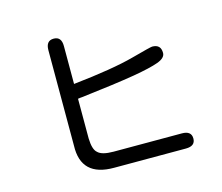

<svg xmlns="http://www.w3.org/2000/svg" viewBox="-107 -894 1214 1051"><g transform="rotate(-15 500.0 -368.5)"><path d="M667 -541Q778.3 -571.3 788.1 -571.3Q836.9 -571.3 836.9 -522.5Q836.9 -494.1 791.5 -477.5Q746.1 -460.9 649.4 -444.3Q539.1 -425.8 346.7 -403.3L335 -402.3L322.3 -400.4V-174.8Q324.2 -112.3 346.7 -93.8Q369.1 -70.3 435.5 -70.3H822.3Q876 -70.3 876 -27.3Q876 15.6 822.3 15.6H416Q228.5 16.6 234.4 -158.2V-699.2Q234.4 -752.9 278.3 -752.9Q322.3 -752.9 322.3 -699.2V-484.4Q547.9 -508.8 667 -541Z"/></g></svg>

Font: FakePearl
Style: Regular
Weight: 400
Version: Version 1.2